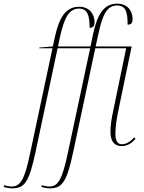

<svg xmlns="http://www.w3.org/2000/svg" viewBox="-159 -790 787 1050"><path d="M-92 240C-23 240 1 203 36 38L156 -526H334L213 42C181 193 159 230 110 230C97 230 80 226 70 223L67 232C79 236 96 240 114 240C182 240 207 203 242 38L362 -526H531L461 -188C451 -142 445 -105 445 -69C445 -13 470 9 506 9C536 9 561 -6 582 -31L575 -39C558 -19 533 -1 508 -1C488 -1 472 -15 472 -58C472 -96 479 -142 489 -189L561 -536H364L380 -608C401 -705 424 -760 481 -760C527 -760 539 -728 539 -655C559 -655 566 -666 566 -685C566 -729 540 -770 482 -770C407 -770 373 -709 350 -604L336 -536H158L170 -592C192 -688 216 -743 273 -743C318 -743 331 -709 331 -638C351 -638 358 -649 358 -668C358 -712 331 -753 274 -753C199 -753 164 -692 141 -587L130 -536L56 -530V-526H128L7 42C-24 193 -47 230 -96 230C-109 230 -126 226 -136 223L-139 232C-127 236 -109 240 -92 240Z"/></svg>

Font: Noto Serif Display Condensed Thin
Style: Italic
Weight: 100
Width: 3
Italic angle: -12°
Designer: Monotype Design Team
Foundry: Monotype Imaging Inc.
Version: Version 2.009